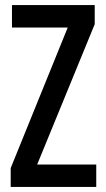

<svg xmlns="http://www.w3.org/2000/svg" viewBox="-20 -734 416 754"><path d="M358 0H22V-74L246 -626H27V-714H352V-639L126 -88H358Z"/></svg>

Font: Noto Sans Sinhala ExtraCondensed Medium
Style: Regular
Weight: 500
Width: 2
Designer: Jelle Bosma - Monotype Design Team
Foundry: Monotype Imaging Inc.
Version: Version 2.006; ttfautohint (v1.8.4.7-5d5b)